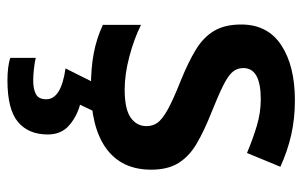

<svg xmlns="http://www.w3.org/2000/svg" viewBox="-172 -420 832 529"><g transform="rotate(90 244.5 -156.0)"><path d="M448 -156Q448 -75 390 -32.5Q332 10 223 10Q167 10 126 2Q85 -6 49 -23V-128Q87 -109 136 -96Q185 -83 227 -83Q281 -83 304.5 -99.5Q328 -116 328 -143Q328 -160 319 -173Q310 -186 283.5 -201Q257 -216 204 -237Q152 -258 117.5 -279Q83 -300 65.5 -329.5Q48 -359 48 -404Q48 -477 105 -514.5Q162 -552 257 -552Q307 -552 351.5 -542Q396 -532 440 -512L402 -420Q364 -436 327.5 -447Q291 -458 254 -458Q168 -458 168 -410Q168 -393 178.5 -380.5Q189 -368 216 -354.5Q243 -341 293 -321Q341 -302 376 -281.5Q411 -261 429.5 -231.5Q448 -202 448 -156ZM351 129Q351 182 316.5 211Q282 240 202 240Q183 240 167 238Q151 236 140 232V162Q152 165 170 167Q188 169 202 169Q226 169 240 161.5Q254 154 254 133Q254 92 169 80L209 0H288L269 40Q302 49 326.5 70.5Q351 92 351 129Z"/></g></svg>

Font: Noto Sans New Tai Lue Semibold
Style: Regular
Weight: 400
Designer: Monotype Design Team
Foundry: Monotype Imaging Inc.
Version: Version 2.004; ttfautohint (v1.8.4.7-5d5b)